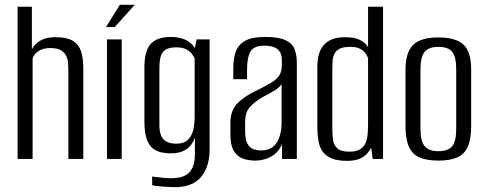

<svg xmlns="http://www.w3.org/2000/svg" viewBox="-20 -658 2011 795"><path d="M53 0V-630H112V-454Q124 -477 148 -490.5Q172 -504 209 -504Q262 -504 286.5 -485.5Q311 -467 318 -437.5Q325 -408 325 -373V0H263V-364Q263 -379 262 -395.5Q261 -412 254.5 -426Q248 -440 233 -449.5Q218 -459 189 -459Q163 -459 146.5 -450.5Q130 -442 122.5 -431Q115 -420 115 -412V0Z M423 0V-495H484V0ZM419 -546 476 -638H538L455 -546Z M704 117Q693 117 678 116Q663 115 648.5 114Q634 113 623.5 111.5Q613 110 610 109V73Q622 74 644.5 77Q667 80 685 80Q699 80 716 78Q733 76 749.5 67Q766 58 776.5 37Q787 16 787 -21V-89Q781 -70 768.5 -55Q756 -40 736 -31.5Q716 -23 687 -23Q668 -23 648.5 -27Q629 -31 613 -43.5Q597 -56 587.5 -82.5Q578 -109 578 -154V-381Q578 -447 604 -476Q630 -505 688 -505Q714 -505 735.5 -498Q757 -491 772 -477Q787 -463 795 -442H784L794 -495H848V-42Q848 -3 838.5 26.5Q829 56 811 76.5Q793 97 766 107Q739 117 704 117ZM709 -63Q742 -63 758.5 -79.5Q775 -96 780.5 -121.5Q786 -147 786 -173V-415Q783 -424 774.5 -435Q766 -446 750.5 -454Q735 -462 709 -462Q672 -462 656 -444Q640 -426 640 -378V-139Q640 -113 647 -97Q654 -81 665.5 -74Q677 -67 689 -65Q701 -63 709 -63Z M1037 7Q1014 7 990.5 0.5Q967 -6 950.5 -29.5Q934 -53 934 -103V-151Q934 -201 964.5 -231.5Q995 -262 1048 -286Q1082 -303 1103.5 -316Q1125 -329 1136 -345Q1147 -361 1147 -388V-409Q1147 -433 1137 -446Q1127 -459 1110.5 -464Q1094 -469 1076 -469Q1031 -469 1017 -444.5Q1003 -420 1003 -372V-330H946V-378Q946 -415 956 -443.5Q966 -472 994 -488.5Q1022 -505 1076 -505Q1133 -505 1161.5 -492Q1190 -479 1199.5 -455Q1209 -431 1209 -398V0H1148L1147 -62Q1135 -28 1104 -10.5Q1073 7 1037 7ZM1060 -35Q1105 -35 1125.5 -67Q1146 -99 1146 -152V-310Q1136 -294 1113 -281Q1090 -268 1066 -255Q1032 -235 1013.5 -213.5Q995 -192 995 -154V-115Q995 -79 1005 -62Q1015 -45 1030 -40Q1045 -35 1060 -35Z M1416 8Q1379 8 1355 -1.5Q1331 -11 1317.5 -28.5Q1304 -46 1299 -72.5Q1294 -99 1294 -133V-380Q1294 -407 1299.5 -429.5Q1305 -452 1318 -468.5Q1331 -485 1353 -494.5Q1375 -504 1409 -504Q1449 -504 1471.5 -492Q1494 -480 1504 -463V-630H1566V0H1523L1517 -47Q1511 -34 1499.5 -21.5Q1488 -9 1468.5 -0.5Q1449 8 1416 8ZM1427 -30Q1456 -30 1472 -40.5Q1488 -51 1494.5 -68Q1501 -85 1502.5 -105.5Q1504 -126 1504 -146V-417Q1501 -426 1493.5 -437Q1486 -448 1471 -456Q1456 -464 1430 -464Q1401 -464 1386 -456Q1371 -448 1364.5 -434.5Q1358 -421 1357 -404Q1356 -387 1356 -369V-125Q1356 -101 1359 -79Q1362 -57 1377 -43.5Q1392 -30 1427 -30Z M1795 7Q1749 7 1718.5 -5.5Q1688 -18 1673.5 -50Q1659 -82 1659 -138V-369Q1659 -441 1690.5 -472Q1722 -503 1795 -503Q1868 -503 1899.5 -473Q1931 -443 1931 -369V-138Q1931 -82 1917 -50.5Q1903 -19 1873 -6Q1843 7 1795 7ZM1795 -32Q1835 -32 1852 -52Q1869 -72 1869 -125V-372Q1869 -421 1853 -442.5Q1837 -464 1795 -464Q1756 -464 1738.5 -443.5Q1721 -423 1721 -372V-125Q1721 -73 1738.5 -52.5Q1756 -32 1795 -32Z"/></svg>

Font: Alumni Sans
Style: Regular
Weight: 400
Designer: Robert E. Leuschke
Foundry: Robert E. Leuschke
Version: Version 1.018